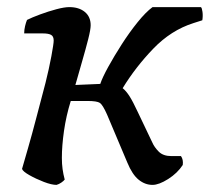

<svg xmlns="http://www.w3.org/2000/svg" viewBox="-20 -520 590 540"><path d="M139 0Q125 0 103 -8.5Q81 -17 62.5 -27.5Q44 -38 42 -45Q48 -66 59 -104Q70 -142 82.5 -190Q95 -238 108 -287Q118 -327 124.5 -362Q131 -397 131 -406Q131 -418 123.5 -422Q116 -426 101 -426H48Q48 -436 50.5 -446.5Q53 -457 56 -464Q70 -471 93 -479.5Q116 -488 138.5 -494Q161 -500 175 -500Q202 -500 218.5 -486.5Q235 -473 235 -449Q235 -437 228 -409.5Q221 -382 211 -347.5Q201 -313 192 -281L262 -284Q268 -302 284.5 -332Q301 -362 322.5 -395.5Q344 -429 367 -457.5Q390 -486 409 -500H545Q548 -498 549.5 -486.5Q551 -475 549 -463L524 -455Q461 -435 411 -383Q361 -331 325 -272Q335 -264 344.5 -249Q354 -234 367 -206L408 -120Q414 -106 426.5 -93.5Q439 -81 462 -81H489Q496 -71 494 -56Q479 -33 453 -16.5Q427 0 409 0Q388 0 370 -14.5Q352 -29 338 -63L281 -198Q269 -225 261 -230.5Q253 -236 226 -236H179Q166 -194 160 -152Q154 -110 154 -76Q154 -59 156 -44.5Q158 -30 162 -15Q159 -11 152.5 -6.5Q146 -2 139 0Z"/></svg>

Font: Texturina SemiBold
Style: Italic
Weight: 600
Italic angle: -11°
Designer: Guillermo Torres Carreño
Foundry: Omnibus-Type
Version: Version 1.002; ttfautohint (v1.8.3)